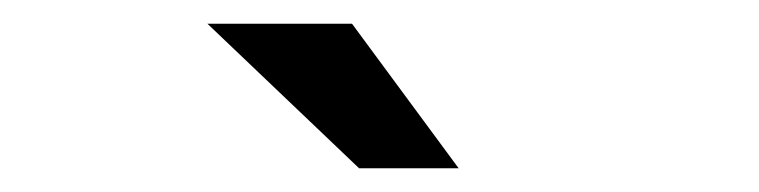

<svg xmlns="http://www.w3.org/2000/svg" viewBox="-20 -745 640 162"><path d="M283 -603 155 -725H277L367 -603Z"/></svg>

Font: Red Hat Display SemiBold
Style: Regular
Weight: 600
Designer: Pentagram, MCKL
Foundry: Pentagram, MCKL
Version: Version 1.023